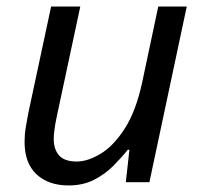

<svg xmlns="http://www.w3.org/2000/svg" viewBox="-20 -556 619 586"><path d="M189 10Q128 10 91.5 -24Q55 -58 55 -123Q55 -146 58.5 -166.5Q62 -187 66 -209L136 -536H225L153 -199Q144 -156 144 -132Q144 -100 160.5 -81.5Q177 -63 214 -63Q248 -63 287.5 -87Q327 -111 361 -164Q395 -217 414 -305L463 -536H550L436 0H364L375 -99H370Q351 -75 325.5 -49.5Q300 -24 266.5 -7Q233 10 189 10Z"/></svg>

Font: Noto Sans
Style: Italic
Weight: 400
Italic angle: -12°
Designer: Monotype Design Team
Foundry: Monotype Imaging Inc.
Version: Version 2.013; ttfautohint (v1.8.4.7-5d5b)